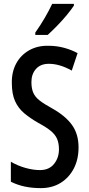

<svg xmlns="http://www.w3.org/2000/svg" viewBox="-20 -960 460 990"><path d="M385 -200Q385 -138 360.5 -91Q336 -44 292.5 -17Q249 10 190 10Q146 10 108 2Q70 -6 36 -23V-126Q72 -105 112 -94Q152 -83 186 -83Q233 -83 258.5 -114.5Q284 -146 284 -190Q284 -221 274.5 -243.5Q265 -266 242 -285Q219 -304 178 -326Q136 -350 105 -376Q74 -402 57.5 -439Q41 -476 41 -532Q40 -589 63.5 -632.5Q87 -676 130 -700.5Q173 -725 229 -724Q272 -724 310.5 -713.5Q349 -703 380 -686L350 -596Q288 -631 232 -631Q189 -631 165.5 -604.5Q142 -578 142 -537Q142 -504 151.5 -482Q161 -460 184 -442Q207 -424 249 -401Q317 -363 351 -316Q385 -269 385 -200ZM361 -931Q348 -911 324.5 -882.5Q301 -854 274 -826.5Q247 -799 226 -780H162V-792Q190 -832 211.5 -869Q233 -906 249 -940H361Z"/></svg>

Font: Noto Sans Ethiopic ExtraCondensed Medium
Style: Regular
Weight: 500
Width: 2
Designer: Monotype Design Team
Foundry: Monotype Imaging Inc.
Version: Version 2.102; ttfautohint (v1.8.4.7-5d5b)